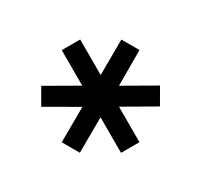

<svg xmlns="http://www.w3.org/2000/svg" viewBox="-90 -817 633 604"><g transform="rotate(-30 226.5 -514.5)"><path d="M193 -328V-457L81 -393L48 -450L160 -514L48 -579L81 -636L193 -572V-701H260V-572L372 -636L405 -579L293 -514L405 -450L372 -393L260 -457V-328Z"/></g></svg>

Font: MuseoModerno Thin
Style: Regular
Weight: 400
Version: Version 1.003